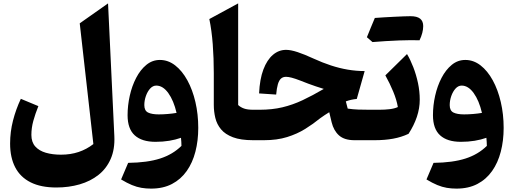

<svg xmlns="http://www.w3.org/2000/svg" viewBox="-20 -831 3047 1138"><path d="M620.4 -810.9 452.6 -692.7 533.4 22.9Q493.5 53.9 446 69.8Q398.4 85.8 341.3 85.8Q291.5 85.8 251.9 74.4Q212.2 63 189.1 37.2Q166 11.4 166 -31.2Q166 -72.8 177.4 -114.3Q188.8 -155.8 207.4 -202L103.5 -245.3Q74.4 -183.6 57.1 -116.5Q39.9 -49.5 39.9 19.9Q39.9 102.5 70.1 160.7Q100.3 218.9 161.3 249.6Q222.3 280.3 314.1 280.3Q388 280.3 452 261.8Q516 243.3 563.5 205.8Q611 168.3 636.1 110.9Q661.3 53.5 657.7 -24.4Z M1026.5 -161.9Q1002.6 -157.7 974.6 -155.4Q946.6 -153 921.1 -153Q879.9 -153 857.7 -163.9Q835.4 -174.8 835.4 -208Q835.4 -235.2 844.7 -261.9Q854 -288.6 870 -306.2Q886.1 -323.7 906.2 -323.7Q945.5 -323.7 977.5 -279.5Q1009.4 -235.2 1026.5 -161.9ZM875.5 286.9Q946.8 286.9 999.4 259.4Q1052.1 231.8 1086.7 182.6Q1121.3 133.5 1138.2 68Q1155.1 2.6 1155.1 -72.9Q1155.1 -153.8 1138.2 -226.4Q1121.3 -299 1090.5 -355.1Q1059.7 -411.3 1018.2 -443.5Q976.7 -475.7 927.7 -475.7Q883 -475.7 847.5 -446.6Q812 -417.5 787.1 -369.6Q762.2 -321.8 749.2 -263.8Q736.2 -205.7 736.2 -148.1Q736.2 -67.5 778.5 -29Q820.8 9.6 901.9 9.6Q945.3 9.6 983.5 3.3Q1021.6 -3.1 1052.7 -14.2Q1054 -1.3 1054.7 10Q1055.3 21.3 1055.5 33.7Q1003.9 84.5 929 108.6Q854.2 132.8 739.6 134.3L697.8 232.6Q733.1 253.9 762 265.8Q790.9 277.7 818.2 282.3Q845.5 286.9 875.5 286.9Z M1391.6 -810.9 1220.7 -718.1Q1234.7 -650.9 1241 -568.4Q1247.2 -486 1247.2 -397.8V-209.8Q1247.2 -169.4 1256.3 -131.9Q1265.3 -94.4 1290 -64.6Q1314.8 -34.8 1360.8 -17.4Q1406.7 0 1480.3 0H1480.8V-180.5H1480.3Q1446.9 -180.5 1426.4 -187.8Q1405.9 -195.1 1391.6 -208.5Z M1675.5 -535.5Q1632.3 -535.5 1597.5 -505.9Q1562.7 -476.2 1541 -418.9Q1519.4 -361.5 1515.6 -277.3L1616.9 -270.5Q1620.1 -308.3 1626.9 -331.4Q1633.6 -354.5 1645.3 -365.1Q1657.1 -375.7 1675.3 -375.7Q1689.3 -375.7 1709.3 -370.4Q1729.3 -365.2 1759.8 -353.4Q1785 -343.4 1807.1 -335.1Q1829.3 -326.8 1851.6 -319.3Q1873.9 -311.8 1899.1 -304Q1832.2 -264.8 1773.4 -237.1Q1714.7 -209.5 1653.7 -195Q1592.8 -180.5 1519.5 -180.5H1481Q1470.7 -180.5 1465.6 -172.4Q1460.4 -164.4 1460.4 -142.9V-37.6Q1460.4 -16.1 1465.6 -8.1Q1470.7 0 1481 0H1544.4Q1622.1 0 1681.6 -18.6Q1741.2 -37.1 1789 -66.9Q1836.8 -96.7 1878.1 -130.4Q1891.4 -140.1 1905.2 -149.2Q1918.9 -158.2 1931.5 -165.9L1945.5 -106.8Q1957.7 -56.6 1989.5 -28.3Q2021.3 0 2081.1 0H2185.7V-180.5H2169.6Q2134.8 -180.5 2103.3 -181.6Q2071.8 -182.8 2040.9 -187.3L2029.8 -230.1Q2062.3 -241.9 2094.6 -244.5L2141.4 -409.8Q2091.6 -409.8 2041.7 -418.2Q1991.9 -426.6 1941.3 -443.2Q1890.8 -459.8 1838.9 -483.6Q1784 -509 1743.8 -522.2Q1703.6 -535.5 1675.5 -535.5Z M2411 -592.8Q2425.9 -592.8 2436.2 -592.6Q2446.5 -592.4 2453.5 -592.4Q2460.6 -592.4 2466.5 -592.1Q2477.4 -614.4 2482.9 -635.9Q2488.4 -657.4 2488.4 -676.3Q2488.4 -705.7 2470.1 -720.4Q2451.7 -735 2413.4 -735Q2370 -714.7 2326.5 -693.8Q2283 -672.9 2240.2 -652.1Q2197.3 -631.3 2154.6 -610.4Q2163.2 -603 2171.6 -595.7Q2180 -588.4 2187.7 -581.7Q2222.8 -584.6 2264.4 -587.2Q2306 -589.8 2345 -591.3Q2384 -592.8 2411 -592.8ZM2187.7 -581.7Q2225.4 -606.9 2263.1 -632.2Q2300.8 -657.4 2338.3 -683.2Q2375.8 -709 2413.4 -735Q2399.4 -735 2374.5 -734.1Q2349.6 -733.2 2319.3 -731.7Q2289.1 -730.1 2258.2 -728.4Q2227.4 -726.6 2201.7 -724.6Q2189.8 -696.3 2178.1 -668Q2166.5 -639.6 2154.6 -610.4Q2163.2 -603 2171.6 -595.7Q2180 -588.4 2187.7 -581.7ZM2185.5 0H2201.2Q2261.4 0 2310.1 -9Q2358.9 -17.9 2401.5 -37.9Q2433.4 -86.9 2450.7 -138Q2467.9 -189.1 2467.9 -240.2Q2467.9 -289.6 2457.4 -339Q2446.8 -388.5 2429.6 -432.9Q2412.4 -477.2 2392.4 -510.6L2264 -384.3Q2290.5 -336.9 2310.7 -288Q2330.9 -239.1 2338.1 -196.5Q2318 -187.3 2289.8 -183.9Q2261.6 -180.5 2228 -180.5H2185.5Q2175.3 -180.5 2170.2 -172.4Q2165 -164.4 2165 -142.9V-37.6Q2165 -16.1 2170.2 -8.1Q2175.3 0 2185.5 0Z M2836.6 -161.9Q2812.7 -157.7 2784.7 -155.4Q2756.7 -153 2731.1 -153Q2689.9 -153 2667.7 -163.9Q2645.5 -174.8 2645.5 -208Q2645.5 -235.2 2654.8 -261.9Q2664.1 -288.6 2680.1 -306.2Q2696.1 -323.7 2716.3 -323.7Q2755.5 -323.7 2787.5 -279.5Q2819.5 -235.2 2836.6 -161.9ZM2685.5 286.9Q2756.8 286.9 2809.5 259.4Q2862.1 231.8 2896.7 182.6Q2931.3 133.5 2948.2 68Q2965.2 2.6 2965.2 -72.9Q2965.2 -153.8 2948.2 -226.4Q2931.3 -299 2900.6 -355.1Q2869.8 -411.3 2828.3 -443.5Q2786.8 -475.7 2737.8 -475.7Q2693 -475.7 2657.6 -446.6Q2622.1 -417.5 2597.2 -369.6Q2572.3 -321.8 2559.2 -263.8Q2546.2 -205.7 2546.2 -148.1Q2546.2 -67.5 2588.5 -29Q2630.9 9.6 2711.9 9.6Q2755.4 9.6 2793.5 3.3Q2831.7 -3.1 2862.8 -14.2Q2864.1 -1.3 2864.7 10Q2865.4 21.3 2865.6 33.7Q2814 84.5 2739.1 108.6Q2664.2 132.8 2549.6 134.3L2507.8 232.6Q2543.1 253.9 2572 265.8Q2600.9 277.7 2628.3 282.3Q2655.6 286.9 2685.5 286.9Z"/></svg>

Font: Pinar FD VF
Style: Regular
Weight: 300
Designer: Amin Abedi
Version: Version 2.000